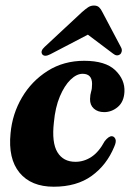

<svg xmlns="http://www.w3.org/2000/svg" viewBox="-20 -680 481 709"><path d="M285 -407.5Q263 -407.5 240.5 -385.8Q218 -364 201 -323.8Q184 -283.5 179 -228Q170.5 -153.5 192 -118Q213.5 -82.5 258.5 -82.5Q290 -82.5 317.5 -100.5Q345 -118.5 366.5 -158.5Q381.5 -177.5 393 -177Q401.5 -176.5 406 -167Q410.5 -157.5 402 -138.5Q374 -70.5 318.5 -30.5Q263 9.5 178.5 9.5Q95 9.5 52.2 -42.2Q9.5 -94 19 -188Q25.5 -259.5 61.2 -320.2Q97 -381 156 -418.2Q215 -455.5 291 -455.5Q369.5 -455.5 405.8 -420.5Q442 -385.5 439.5 -340.5Q437.5 -304 415 -285Q392.5 -266 364.5 -266Q341 -266 326.5 -279Q312 -292 312.5 -314.5Q313 -331 316.5 -341.8Q320 -352.5 320 -370Q320 -407.5 285 -407.5ZM166.5 -480Q144.5 -468.5 136 -479.5Q128 -491.5 145 -507L283 -635.5Q295.5 -646.5 305.2 -653Q315 -659.5 327 -659.5Q339 -659.5 345.8 -653.2Q352.5 -647 358 -635.5L427 -505Q431 -497.5 429.5 -490.2Q428 -483 423.5 -479.5Q411.5 -470.5 397.5 -482L304.5 -552Z"/></svg>

Font: Fraunces 144pt Soft
Style: Bold Italic
Weight: 700
Italic angle: -16°
Version: Version 1.000;[b76b70a41]